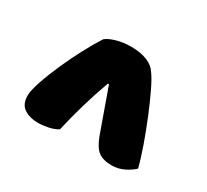

<svg xmlns="http://www.w3.org/2000/svg" viewBox="-84 -811 655 607"><g transform="rotate(30 244.0 -508.0)"><path d="M153 -662Q165 -672 189 -679Q213 -686 243 -686Q277 -686 301 -676Q325 -666 336 -648Q348 -632 364.5 -597.5Q381 -563 398 -521.5Q415 -480 430 -437.5Q445 -395 453 -363Q441 -351 420 -340.5Q399 -330 375 -330Q344 -330 326.5 -343Q309 -356 296 -391L240 -548H236Q219 -502 203.5 -449Q188 -396 177 -347Q162 -338 142.5 -334Q123 -330 106 -330Q76 -330 55.5 -343.5Q35 -357 35 -389Q35 -407 47 -442.5Q59 -478 77 -518.5Q95 -559 115.5 -597.5Q136 -636 153 -662Z"/></g></svg>

Font: Baloo Paaji
Style: Regular
Weight: 400
Designer: Shuchita Grover and Ek Type
Foundry: Ek Type
Version: Version 1.007;PS 1.000;hotconv 1.0.88;makeotf.lib2.5.647800